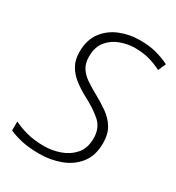

<svg xmlns="http://www.w3.org/2000/svg" viewBox="-176 -830 866 947"><g transform="rotate(30 256.5 -357.0)"><path d="M193.4 9.8Q133.3 9.8 92.8 0.7Q52.2 -8.3 19 -22.9V-74.2Q52.2 -57.6 95.2 -46.1Q138.2 -34.7 193.8 -34.7Q238.3 -34.7 283 -50.3Q327.6 -65.9 357.2 -99.9Q386.7 -133.8 386.7 -189.9Q386.7 -248 349.6 -281.7Q312.5 -315.4 245.6 -350.1Q210.4 -369.1 180.2 -392.3Q149.9 -415.5 131.3 -447.8Q112.8 -480 112.8 -525.4Q112.8 -594.2 146.2 -638.2Q179.7 -682.1 232.2 -703.1Q284.7 -724.1 342.8 -724.1Q397.5 -724.1 436.5 -713.6Q475.6 -703.1 512.7 -685.1L493.2 -641.1Q458 -659.2 422.1 -668.9Q386.2 -678.7 341.8 -678.7Q302.2 -678.7 261.2 -664.3Q220.2 -649.9 192.6 -616.9Q165 -584 165 -528.8Q165 -491.2 180.7 -466.3Q196.3 -441.4 222.7 -423.1Q249 -404.8 281.2 -387.2Q326.2 -362.8 361.8 -337.6Q397.5 -312.5 418.2 -278.3Q439 -244.1 439 -192.9Q439 -121.1 403.3 -76.4Q367.7 -31.7 311.3 -11Q254.9 9.8 193.4 9.8Z"/></g></svg>

Font: Open Sans Light
Style: Italic
Weight: 300
Italic angle: -12°
Designer: Monotype Design Team
Foundry: Monotype Imaging Inc.
Version: Version 3.003; ttfautohint (v1.8.4)